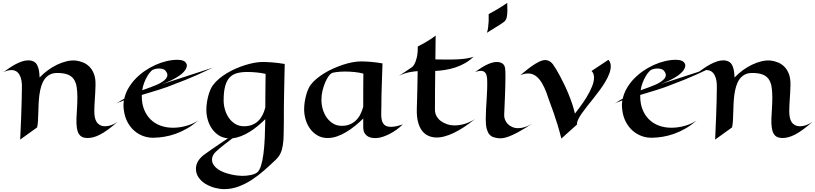

<svg xmlns="http://www.w3.org/2000/svg" viewBox="-20 -932 5619 1323"><path d="M235.8 -54.2 119.1 29.8Q123.5 -64.5 126 -130.9Q128.4 -197.3 129.4 -240.2Q130.9 -290.5 130.9 -323.2Q133.3 -382.3 114.7 -415.8Q96.2 -449.2 58.1 -449.2Q45.9 -449.2 32.5 -445.6Q19 -441.9 3.9 -435.1Q22.9 -448.7 43.9 -463.1Q64.9 -477.5 86.9 -489.3Q108.9 -501 131.1 -508.5Q153.3 -516.1 174.8 -516.1Q195.3 -516.1 212.2 -507.8Q229 -499.5 237.8 -480Q245.6 -463.4 248.8 -442.9Q252 -422.4 252.9 -397.9Q277.8 -424.3 308.8 -447.3Q339.8 -470.2 373.5 -486.3Q407.2 -502.4 441.4 -510.3Q475.6 -518.1 505.9 -514.2Q527.8 -511.2 551.5 -502Q575.2 -492.7 595 -473.6Q614.7 -454.6 627 -423.6Q639.2 -392.6 638.2 -346.2Q636.7 -291.5 633.3 -245.8Q629.9 -200.2 629.9 -165Q629.9 -144 633.3 -125.2Q636.7 -106.4 645.3 -92.5Q653.8 -78.6 668.5 -70.3Q683.1 -62 705.1 -62Q724.6 -62 746.3 -69.6Q768.1 -77.1 790 -92.8Q754.4 -61 724.9 -39.6Q695.3 -18.1 669.9 -4.9Q644.5 8.3 622.6 13.9Q600.6 19.5 580.1 19Q559.6 18.6 544.9 11Q530.3 3.4 521.5 -12.5Q512.7 -28.3 509.3 -53.5Q505.9 -78.6 506.8 -115.2Q508.3 -147.5 510.7 -186.3Q513.2 -225.1 513.2 -263.2Q513.2 -306.6 507.3 -337.9Q501.5 -369.1 486.1 -389.4Q470.7 -409.7 443.6 -419.4Q416.5 -429.2 374 -429.2Q343.3 -429.2 321.8 -417.2Q300.3 -405.3 286.1 -384.8Q272 -364.3 263.9 -337.2Q255.9 -310.1 251.7 -279.5Q247.6 -249 246.1 -217Q244.6 -185.1 243.9 -155.3Q243.2 -125.5 241.7 -99.4Q240.2 -73.2 235.8 -54.2Z M1446.3 -465.8Q1390.1 -438.5 1342 -417.2Q1293.9 -396 1257.3 -381.3Q1214.8 -364.3 1179.2 -351.1Q1157.2 -341.8 1130.6 -332.3Q1104 -322.8 1075.2 -313.7Q1046.4 -304.7 1016.4 -295.7Q986.3 -286.6 957 -277.8V-268.1Q957 -217.8 972.9 -177.7Q988.8 -137.7 1017.1 -109.6Q1045.4 -81.5 1085 -66.7Q1124.5 -51.8 1172.4 -51.8Q1197.3 -51.8 1221.9 -55.7Q1246.6 -59.6 1268.8 -66.2Q1291 -72.8 1310.5 -82Q1330.1 -91.3 1345.2 -102.1Q1308.1 -68.8 1268.8 -46.4Q1229.5 -23.9 1190.2 -10Q1150.9 3.9 1112.5 10.3Q1074.2 16.6 1039.1 17.1Q1003.4 18.1 969 6.1Q934.6 -5.9 906.2 -30.3Q877.9 -54.7 858.4 -91.1Q838.9 -127.4 833 -175.8Q830.6 -192.9 830.8 -208.7Q831.1 -224.6 834 -240.2Q816.9 -233.9 803 -228.5Q789.1 -223.1 780.3 -217.8Q794.4 -227.5 808.6 -236.1Q822.8 -244.6 836.4 -252Q844.7 -290 865 -324.7Q885.3 -359.4 913.8 -389.2Q942.4 -418.9 977.5 -443.1Q1012.7 -467.3 1050.5 -484.4Q1088.4 -501.5 1127.4 -510.7Q1166.5 -520 1203.1 -520Q1227.5 -520 1244.4 -512.7Q1261.2 -505.4 1267.1 -486.8Q1270 -467.3 1252.9 -444.8Q1245.6 -435.1 1233.2 -424.1Q1220.7 -413.1 1200.9 -400.9Q1181.2 -388.7 1153.6 -375.5Q1126 -362.3 1088.4 -349.1ZM1059.1 -347.2Q1080.1 -356.4 1096.9 -367.2Q1113.8 -377.9 1123.3 -389.6Q1132.8 -401.4 1133.3 -414.1Q1133.8 -426.8 1123 -440.9Q1115.7 -451.7 1102.8 -455.8Q1089.8 -460 1076.2 -460Q1063.5 -460 1051.8 -457.3Q1040 -454.6 1031.2 -450.2Q1025.4 -446.8 1015.1 -435.3Q1004.9 -423.8 994.1 -405.5Q983.4 -387.2 973.9 -363Q964.4 -338.9 960 -310.1Q990.7 -321.3 1015.6 -330.1Q1040.5 -338.9 1059.1 -347.2Z M1941.9 -491.2Q1940.4 -428.7 1939.5 -379.2Q1938.5 -329.6 1937.7 -290.5Q1937 -251.5 1936.5 -222.4Q1936 -193.4 1936 -172.4Q1935.5 -123.5 1936 -103Q1935.1 -48.8 1934.6 -7.8Q1934.1 33.2 1929.4 65.4Q1924.8 97.7 1913.8 122.3Q1902.8 147 1880.9 168Q1842.8 204.6 1801.5 241Q1760.3 277.3 1716.1 306.4Q1671.9 335.4 1624 353.3Q1576.2 371.1 1524.9 371.1Q1494.1 371.1 1460 362.1Q1425.8 353 1396.7 335.4Q1367.7 317.9 1348.9 291.5Q1330.1 265.1 1330.1 230Q1330.1 202.1 1346.4 176Q1362.8 149.9 1395 127.9Q1413.6 114.7 1437 98.1Q1457.5 84 1486.1 64.5Q1514.6 44.9 1550.8 21Q1513.7 18.1 1485.8 -0.5Q1458 -19 1439.2 -46.9Q1420.4 -74.7 1411.1 -108.2Q1401.9 -141.6 1401.9 -174.8Q1401.9 -200.7 1405.8 -226.1Q1409.7 -251.5 1415.8 -273.7Q1421.9 -295.9 1429.9 -314.2Q1438 -332.5 1446.8 -344.2Q1463.9 -367.7 1489 -388.9Q1514.2 -410.2 1543.9 -428Q1573.7 -445.8 1606.4 -460Q1639.2 -474.1 1671.4 -484.1Q1703.6 -494.1 1733.9 -499.5Q1764.2 -504.9 1789.1 -504.9Q1816.4 -504.9 1854.7 -502.2Q1893.1 -499.5 1941.9 -491.2ZM1810.1 -422.9Q1780.8 -429.7 1747.6 -432.9Q1714.4 -436 1684.1 -436Q1643.1 -436 1612.5 -427.7Q1582 -419.4 1561.8 -397.5Q1541.5 -375.5 1531.2 -337.4Q1521 -299.3 1521 -240.2Q1521 -208 1530.3 -176.3Q1539.6 -144.5 1557.4 -119.1Q1575.2 -93.8 1601.3 -77.9Q1627.4 -62 1661.1 -62Q1693.8 -62 1718.5 -72.3Q1743.2 -82.5 1760.7 -100.1Q1778.3 -117.7 1789.8 -141.1Q1801.3 -164.6 1808.1 -190.9Q1808.1 -232.4 1808.6 -288.8Q1809.1 -345.2 1810.1 -422.9ZM1466.8 113.8Q1440.9 139.2 1440.9 167Q1440.9 188.5 1452.4 205.1Q1463.9 221.7 1482.2 234.4Q1500.5 247.1 1523.4 255.6Q1546.4 264.2 1569.6 269.5Q1592.8 274.9 1613.8 277.3Q1634.8 279.8 1648.9 279.8Q1681.2 279.8 1708.5 273.9Q1735.8 268.1 1751 256.8Q1767.6 244.1 1778.3 210.2Q1789.1 176.3 1795.4 127.2Q1801.8 78.1 1804.4 17.1Q1807.1 -43.9 1808.1 -110.8Q1783.2 -86.4 1756.1 -64Q1729 -41.5 1700.2 -23.7Q1671.4 -5.9 1641.6 5.9Q1611.8 17.6 1582 21Q1552.7 43 1531 59.8Q1509.3 76.7 1495.1 88.9Q1478.5 103 1466.8 113.8Z M2755.9 -75.2Q2735.4 -54.7 2711.7 -37.8Q2688 -21 2664.1 -8.8Q2640.1 3.4 2617.7 10.7Q2595.2 18.1 2576.7 19Q2566.4 20 2550.3 18.8Q2534.2 17.6 2519.3 10.3Q2504.4 2.9 2493.7 -12.7Q2482.9 -28.3 2482.9 -57.1V-115.2Q2456.1 -88.9 2426.3 -64.7Q2396.5 -40.5 2365 -21.7Q2333.5 -2.9 2301.3 8.1Q2269 19 2237.8 19Q2197.8 19 2167.5 1.2Q2137.2 -16.6 2116.7 -44.9Q2096.2 -73.2 2085.9 -108.4Q2075.7 -143.6 2075.7 -178.2Q2075.7 -204.1 2079.6 -229.2Q2083.5 -254.4 2089.6 -276.9Q2095.7 -299.3 2103.8 -317.4Q2111.8 -335.4 2120.6 -347.2Q2136.7 -369.1 2161.6 -389.6Q2186.5 -410.2 2216.1 -428.2Q2245.6 -446.3 2278.8 -460.9Q2312 -475.6 2345 -486.3Q2377.9 -497.1 2409.2 -502.9Q2440.4 -508.8 2466.8 -508.8Q2494.1 -508.8 2531.2 -506.1Q2568.4 -503.4 2615.7 -495.1Q2613.8 -439 2612.3 -396Q2610.8 -353 2609.9 -319.1Q2608.9 -285.2 2608.4 -257.3Q2607.9 -229.5 2607.9 -203.1Q2607.9 -176.3 2606.9 -150.4Q2606 -124.5 2610.8 -104Q2615.7 -83.5 2630.1 -70.8Q2644.5 -58.1 2674.8 -58.1Q2692.9 -58.1 2713.4 -62.7Q2733.9 -67.4 2755.9 -75.2ZM2483.9 -424.8Q2454.6 -432.6 2421.4 -435.8Q2388.2 -439 2357.9 -439Q2341.3 -439 2326.4 -438Q2311.5 -437 2299.3 -435.5Q2287.1 -434.1 2277.8 -431.9Q2268.6 -429.7 2263.7 -426.8Q2254.9 -422.4 2243.2 -405.5Q2231.4 -388.7 2220.7 -363.8Q2210 -338.9 2202.4 -307.6Q2194.8 -276.4 2194.8 -243.2Q2194.8 -211.4 2204.1 -179.4Q2213.4 -147.5 2231.2 -122.1Q2249 -96.7 2275.1 -80.8Q2301.3 -64.9 2335 -64.9Q2366.7 -64.9 2391.1 -75.2Q2415.5 -85.4 2433.6 -103.3Q2451.7 -121.1 2463.6 -145Q2475.6 -168.9 2482.9 -196.8Q2482.9 -217.3 2482.9 -240.5Q2482.9 -263.7 2482.9 -291.5Q2482.9 -319.3 2483.2 -352.3Q2483.4 -385.3 2483.9 -424.8Z M3252.9 -111.8Q3214.8 -81.1 3177.7 -56.6Q3140.6 -32.2 3105.7 -15.6Q3070.8 1 3038.8 9Q3006.8 17.1 2979 15.1Q2950.7 13.2 2927 1.5Q2903.3 -10.3 2886.2 -33.7Q2869.1 -57.1 2859.9 -93.8Q2850.6 -130.4 2852.1 -182.1Q2852.5 -210 2854 -248Q2855 -280.8 2856 -329.1Q2856.9 -377.4 2857.9 -441.9Q2847.7 -440.9 2832.8 -439.5Q2817.9 -438 2800.5 -434.3Q2783.2 -430.7 2764.6 -424.6Q2746.1 -418.5 2728 -409.2Q2742.7 -418.5 2757.6 -428.2Q2772.5 -438 2784.7 -446.3Q2798.8 -455.6 2812 -464.8Q2825.2 -471.7 2835.4 -489.7Q2844.2 -505.4 2851.6 -534.2Q2858.9 -563 2858.9 -611.8Q2893.1 -628.9 2916.5 -643.1Q2939.9 -657.2 2954.6 -667Q2971.7 -678.7 2981.9 -687L2980 -522.9Q2992.7 -522.5 3004.9 -522.2Q3017.1 -522 3026.4 -522H3046.9Q3088.9 -521 3126.5 -522.9Q3142.6 -523.4 3159.4 -524.9Q3176.3 -526.4 3191.9 -528.6Q3207.5 -530.8 3220.9 -534.2Q3234.4 -537.6 3243.7 -542Q3217.3 -515.6 3185.8 -497.6Q3154.3 -479.5 3120.1 -468Q3085.9 -456.5 3050 -450.7Q3014.2 -444.8 2979 -442.9Q2978 -373 2977.5 -305.7Q2977.1 -238.3 2977.1 -172.9Q2977.5 -151.4 2987.8 -132.3Q2998 -113.3 3016.4 -99.1Q3034.7 -85 3059.6 -76.4Q3084.5 -67.9 3114.7 -67.9Q3145.5 -67.9 3180.9 -78.1Q3216.3 -88.4 3252.9 -111.8Z M3475.1 -912.1Q3475.1 -897.9 3475.6 -885Q3476.1 -872.1 3476.1 -859.9Q3476.1 -831.1 3471.2 -810.5Q3466.3 -790 3448.2 -777.8Q3437.5 -770 3421.4 -759.8Q3394.5 -742.2 3335 -706.1Q3340.8 -721.7 3343.5 -743.9Q3346.2 -766.1 3347.2 -786.1Q3348.1 -809.6 3347.2 -835Q3377.9 -851.1 3401.4 -865Q3424.8 -878.9 3441.4 -889.6Q3460.9 -901.9 3475.1 -912.1ZM3647 -80.1Q3591.3 -43.5 3552.5 -22.5Q3513.7 -1.5 3485.8 8.8Q3458 19 3439 20.5Q3419.9 22 3404.3 19Q3390.1 16.6 3376.5 11.7Q3362.8 6.8 3351.8 -6.1Q3340.8 -19 3334 -43.5Q3327.1 -67.9 3327.1 -109.9Q3327.1 -145 3329.1 -179.4Q3331.1 -213.9 3333.3 -247.8Q3335.4 -281.7 3336.7 -315.2Q3337.9 -348.6 3336.9 -381.8Q3335.9 -414.1 3325.2 -429Q3314.5 -443.8 3293 -443.8Q3284.7 -443.8 3274.9 -441.9Q3265.1 -439.9 3253.9 -436Q3271.5 -448.2 3290 -460.7Q3308.6 -473.1 3327.6 -482.9Q3346.7 -492.7 3366 -498.8Q3385.3 -504.9 3404.3 -504.9Q3424.8 -504.9 3440.2 -495.6Q3455.6 -486.3 3460 -464.8Q3461.4 -456.5 3462.2 -440.4Q3462.9 -424.3 3462.9 -402.8Q3462.9 -371.1 3461.7 -332.5Q3460.4 -293.9 3459 -256.6Q3457.5 -219.2 3456.1 -187.7Q3454.6 -156.2 3454.1 -139.2Q3453.6 -123 3460 -106.9Q3466.3 -90.8 3478.8 -77.9Q3491.2 -64.9 3509.5 -56.9Q3527.8 -48.8 3551.3 -48.8Q3571.8 -48.8 3595.7 -56.2Q3619.6 -63.5 3647 -80.1Z M3956.1 -74.2 3848.1 22.9Q3836.9 -22.9 3822.3 -71Q3807.6 -119.1 3793.5 -159.2Q3777.3 -205.6 3760.3 -250Q3746.1 -295.4 3730.7 -328.6Q3715.3 -361.8 3698 -383.3Q3680.7 -404.8 3661.1 -415.3Q3641.6 -425.8 3619.1 -425.8Q3593.8 -425.8 3565.4 -414.1Q3580.6 -426.3 3602.1 -444.1Q3623.5 -461.9 3647 -478.3Q3670.4 -494.6 3694.1 -506.3Q3717.8 -518.1 3737.3 -518.1Q3751 -518.1 3764.2 -511.5Q3777.3 -504.9 3789.1 -490.2Q3797.9 -478.5 3810.8 -457.3Q3823.7 -436 3838.4 -408.7Q3853 -381.3 3868.4 -349.4Q3883.8 -317.4 3897.7 -283.4Q3911.6 -249.5 3923.1 -215.1Q3934.6 -180.7 3941.4 -148.9Q3958.5 -170.4 3972.9 -190.2Q3987.3 -210 3998 -225.6Q4010.7 -243.7 4020.5 -259.8Q4045.4 -301.3 4059.3 -335.4Q4073.2 -369.6 4073.2 -397Q4073.2 -410.6 4069.3 -422.4Q4065.4 -434.1 4056.2 -442.9L4172.4 -520Q4181.2 -510.7 4184.8 -499.5Q4188.5 -488.3 4188.5 -476.1Q4188.5 -451.2 4178.2 -424.1Q4168 -397 4151.1 -368.7Q4134.3 -340.3 4113 -311.5Q4091.8 -282.7 4069.6 -254.9Q4047.4 -227.1 4026.4 -200.7Q4005.4 -174.3 3989.3 -151.1Q3973.1 -127.9 3963.9 -108.4Q3954.6 -88.9 3956.1 -74.2Z M4880.9 -465.8Q4824.7 -438.5 4776.6 -417.2Q4728.5 -396 4691.9 -381.3Q4649.4 -364.3 4613.8 -351.1Q4591.8 -341.8 4565.2 -332.3Q4538.6 -322.8 4509.8 -313.7Q4481 -304.7 4450.9 -295.7Q4420.9 -286.6 4391.6 -277.8V-268.1Q4391.6 -217.8 4407.5 -177.7Q4423.3 -137.7 4451.7 -109.6Q4480 -81.5 4519.5 -66.7Q4559.1 -51.8 4606.9 -51.8Q4631.8 -51.8 4656.5 -55.7Q4681.2 -59.6 4703.4 -66.2Q4725.6 -72.8 4745.1 -82Q4764.6 -91.3 4779.8 -102.1Q4742.7 -68.8 4703.4 -46.4Q4664.1 -23.9 4624.8 -10Q4585.4 3.9 4547.1 10.3Q4508.8 16.6 4473.6 17.1Q4438 18.1 4403.6 6.1Q4369.1 -5.9 4340.8 -30.3Q4312.5 -54.7 4293 -91.1Q4273.4 -127.4 4267.6 -175.8Q4265.1 -192.9 4265.4 -208.7Q4265.6 -224.6 4268.6 -240.2Q4251.5 -233.9 4237.5 -228.5Q4223.6 -223.1 4214.8 -217.8Q4229 -227.5 4243.2 -236.1Q4257.3 -244.6 4271 -252Q4279.3 -290 4299.6 -324.7Q4319.8 -359.4 4348.4 -389.2Q4377 -418.9 4412.1 -443.1Q4447.3 -467.3 4485.1 -484.4Q4522.9 -501.5 4562 -510.7Q4601.1 -520 4637.7 -520Q4662.1 -520 4679 -512.7Q4695.8 -505.4 4701.7 -486.8Q4704.6 -467.3 4687.5 -444.8Q4680.2 -435.1 4667.7 -424.1Q4655.3 -413.1 4635.5 -400.9Q4615.7 -388.7 4588.1 -375.5Q4560.5 -362.3 4522.9 -349.1ZM4493.7 -347.2Q4514.6 -356.4 4531.5 -367.2Q4548.3 -377.9 4557.9 -389.6Q4567.4 -401.4 4567.9 -414.1Q4568.4 -426.8 4557.6 -440.9Q4550.3 -451.7 4537.4 -455.8Q4524.4 -460 4510.7 -460Q4498 -460 4486.3 -457.3Q4474.6 -454.6 4465.8 -450.2Q4460 -446.8 4449.7 -435.3Q4439.5 -423.8 4428.7 -405.5Q4418 -387.2 4408.4 -363Q4398.9 -338.9 4394.5 -310.1Q4425.3 -321.3 4450.2 -330.1Q4475.1 -338.9 4493.7 -347.2Z M5024.4 -54.2 4907.7 29.8Q4912.1 -64.5 4914.6 -130.9Q4917 -197.3 4918 -240.2Q4919.4 -290.5 4919.4 -323.2Q4921.9 -382.3 4903.3 -415.8Q4884.8 -449.2 4846.7 -449.2Q4834.5 -449.2 4821 -445.6Q4807.6 -441.9 4792.5 -435.1Q4811.5 -448.7 4832.5 -463.1Q4853.5 -477.5 4875.5 -489.3Q4897.5 -501 4919.7 -508.5Q4941.9 -516.1 4963.4 -516.1Q4983.9 -516.1 5000.7 -507.8Q5017.6 -499.5 5026.4 -480Q5034.2 -463.4 5037.4 -442.9Q5040.5 -422.4 5041.5 -397.9Q5066.4 -424.3 5097.4 -447.3Q5128.4 -470.2 5162.1 -486.3Q5195.8 -502.4 5230 -510.3Q5264.2 -518.1 5294.4 -514.2Q5316.4 -511.2 5340.1 -502Q5363.8 -492.7 5383.5 -473.6Q5403.3 -454.6 5415.5 -423.6Q5427.7 -392.6 5426.8 -346.2Q5425.3 -291.5 5421.9 -245.8Q5418.5 -200.2 5418.5 -165Q5418.5 -144 5421.9 -125.2Q5425.3 -106.4 5433.8 -92.5Q5442.4 -78.6 5457 -70.3Q5471.7 -62 5493.7 -62Q5513.2 -62 5534.9 -69.6Q5556.6 -77.1 5578.6 -92.8Q5543 -61 5513.4 -39.6Q5483.9 -18.1 5458.5 -4.9Q5433.1 8.3 5411.1 13.9Q5389.2 19.5 5368.7 19Q5348.1 18.6 5333.5 11Q5318.8 3.4 5310.1 -12.5Q5301.3 -28.3 5297.9 -53.5Q5294.4 -78.6 5295.4 -115.2Q5296.9 -147.5 5299.3 -186.3Q5301.8 -225.1 5301.8 -263.2Q5301.8 -306.6 5295.9 -337.9Q5290 -369.1 5274.7 -389.4Q5259.3 -409.7 5232.2 -419.4Q5205.1 -429.2 5162.6 -429.2Q5131.8 -429.2 5110.4 -417.2Q5088.9 -405.3 5074.7 -384.8Q5060.5 -364.3 5052.5 -337.2Q5044.4 -310.1 5040.3 -279.5Q5036.1 -249 5034.7 -217Q5033.2 -185.1 5032.5 -155.3Q5031.7 -125.5 5030.3 -99.4Q5028.8 -73.2 5024.4 -54.2Z"/></svg>

Font: Eagle Lake
Style: Regular
Weight: 400
Designer: Astigmatic (AOETI)
Foundry: Astigmatic (AOETI)
Version: Version 1.000